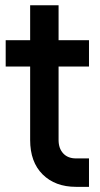

<svg xmlns="http://www.w3.org/2000/svg" viewBox="-20 -700 379 726"><path d="M267.5 6.5Q188.5 6.5 141.2 -40.5Q94 -87.5 94 -170.5V-448.5H1.5V-548H94V-680H201.5V-548H316.5V-448.5H201.5V-170.5Q201.5 -139 219 -120Q236.5 -101 267.5 -101H316.5V6.5Z"/></svg>

Font: Mohave SemiBold
Style: Regular
Weight: 600
Designer: Gumpita Rahayu
Foundry: Tokotype
Version: Version 2.003